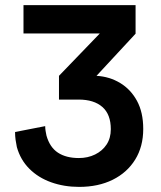

<svg xmlns="http://www.w3.org/2000/svg" viewBox="-20 -720 630 752"><path d="M290 12Q231 12 180.5 -6Q130 -24 95 -59Q60 -94 46 -144Q43 -158 41 -172.5Q39 -187 39 -203L157 -226Q157 -217 158.5 -207.5Q160 -198 162 -189Q175 -143 207 -122Q239 -101 289 -101Q324 -101 352.5 -115Q381 -129 397.5 -154Q414 -179 414 -214Q414 -272 381 -301Q348 -330 288 -330H211V-423L371 -589H72V-700H511V-588L358 -423Q409 -420 450.5 -395Q492 -370 516.5 -325Q541 -280 541 -215Q541 -146 509.5 -95Q478 -44 421.5 -16Q365 12 290 12Z"/></svg>

Font: Inclusive Sans SemiBold
Style: Regular
Weight: 600
Designer: Olivia King
Foundry: Olivia King
Version: Version 2.004